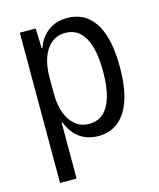

<svg xmlns="http://www.w3.org/2000/svg" viewBox="-107 -610 708 853"><g transform="rotate(-15 247.5 -183.0)"><path d="M63 167V-524H136L139 -433H143Q158 -478 194 -505.5Q230 -533 283 -533Q321 -533 352 -517.5Q383 -502 406 -469Q429 -436 441 -384.5Q453 -333 453 -262Q453 -170 432.5 -110Q412 -50 374 -20Q336 10 283 10Q248 10 220 -2.5Q192 -15 173 -38Q154 -61 143 -90H139V167ZM256 -53Q297 -53 323 -77Q349 -101 362.5 -147.5Q376 -194 376 -262Q376 -329 363 -375.5Q350 -422 323.5 -446.5Q297 -471 257 -471Q220 -471 193.5 -449.5Q167 -428 153 -389Q139 -350 139 -298V-225Q139 -173 153 -134.5Q167 -96 193.5 -74.5Q220 -53 256 -53Z"/></g></svg>

Font: Mona Sans SemiCondensed
Style: Regular
Weight: 400
Width: 4
Designer: Deni Anggara
Foundry: GitHub
Version: Version 2.000